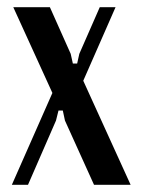

<svg xmlns="http://www.w3.org/2000/svg" viewBox="-20 -515 397 535"><path d="M119 -495 177 -365 183 -338H195L201 -365L258 -495H302L212 -290L344 0H242L161 -179L155 -207H143L136 -179L58 0H13L126 -256L17 -495Z"/></svg>

Font: Moniqa Paragraph
Style: Bold
Weight: 700
Designer: Rajesh Rajput
Foundry: Rajesh Rajput
Version: Version 1.000